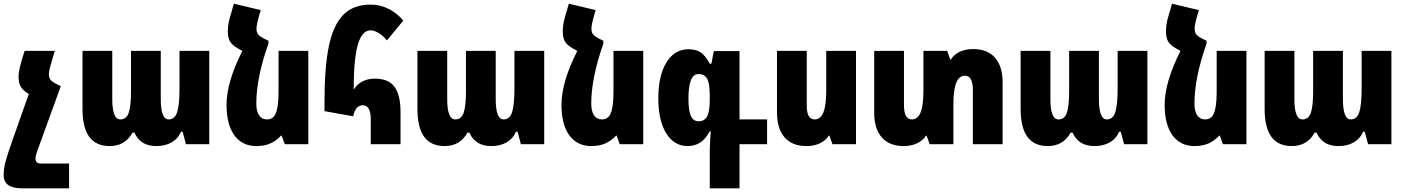

<svg xmlns="http://www.w3.org/2000/svg" viewBox="-38 -785 7643 1045"><path d="M338 105V240H82Q-18 240 -18 169Q-18 134 -8.5 97Q1 60 33 -31L119 -274L115 -276Q88 -292 75.5 -312.5Q63 -333 63 -368Q63 -409 96 -508H260Q241 -445 234.5 -419.5Q228 -394 228 -381Q228 -363 236.5 -351.5Q245 -340 269 -328L293 -316L168 28Q155 63 155 78Q155 105 185 105Z M411 -193V-508H573V-246Q573 -135 617 -135Q650 -135 662.5 -171Q675 -207 675 -289V-508H837V-246Q837 -135 880 -135Q913 -135 926 -174Q939 -213 939 -305V-508H1101V0H974L956 -68H947Q931 -30 896 -10Q861 10 813 10Q767 10 737.5 -9.5Q708 -29 694 -63H683Q643 10 559 10Q485 10 448 -40Q411 -90 411 -193Z M1640 -508V0H1512L1495 -47H1492Q1466 -19 1434 -4.5Q1402 10 1357 10Q1281 10 1238 -48Q1195 -106 1195 -215Q1195 -338 1281 -508L1256 -522Q1226 -539 1214 -559Q1202 -579 1202 -615Q1202 -653 1215 -696L1235 -765L1381 -730L1372 -699Q1358 -650 1358 -628Q1358 -610 1366.5 -598.5Q1375 -587 1399 -575L1423 -563V-548Q1357 -361 1357 -221Q1357 -180 1372 -157.5Q1387 -135 1415 -135Q1437 -135 1450.5 -148.5Q1464 -162 1471 -196Q1478 -230 1478 -292V-508Z M1980 -134Q1980 -212 1937 -212Q1917 -212 1904 -197.5Q1891 -183 1884 -152L1728 -180V-229Q1728 -417 1751.5 -532Q1775 -647 1829.5 -703.5Q1884 -760 1980 -760Q2031 -760 2077.5 -736.5Q2124 -713 2157 -673L2068 -565Q2045 -593 2021 -606.5Q1997 -620 1980 -620Q1932 -620 1909.5 -541.5Q1887 -463 1887 -300H1889Q1906 -327 1935 -342Q1964 -357 2002 -357Q2077 -357 2109.5 -312Q2142 -267 2142 -175V0H1980Z M2234 -193V-508H2396V-246Q2396 -135 2440 -135Q2473 -135 2485.5 -171Q2498 -207 2498 -289V-508H2660V-246Q2660 -135 2703 -135Q2736 -135 2749 -174Q2762 -213 2762 -305V-508H2924V0H2797L2779 -68H2770Q2754 -30 2719 -10Q2684 10 2636 10Q2590 10 2560.5 -9.5Q2531 -29 2517 -63H2506Q2466 10 2382 10Q2308 10 2271 -40Q2234 -90 2234 -193Z M3463 -508V0H3335L3318 -47H3315Q3289 -19 3257 -4.5Q3225 10 3180 10Q3104 10 3061 -48Q3018 -106 3018 -215Q3018 -338 3104 -508L3079 -522Q3049 -539 3037 -559Q3025 -579 3025 -615Q3025 -653 3038 -696L3058 -765L3204 -730L3195 -699Q3181 -650 3181 -628Q3181 -610 3189.5 -598.5Q3198 -587 3222 -575L3246 -563V-548Q3180 -361 3180 -221Q3180 -180 3195 -157.5Q3210 -135 3238 -135Q3260 -135 3273.5 -148.5Q3287 -162 3294 -196Q3301 -230 3301 -292V-508Z M3825 35Q3825 12 3830 -71H3825Q3803 -29 3773.5 -9.5Q3744 10 3705 10Q3631 10 3588 -59.5Q3545 -129 3545 -250Q3545 -373 3589 -445Q3633 -517 3710 -517Q3750 -517 3776 -499.5Q3802 -482 3825 -438H3834L3847 -507H3987V-135H4137V0H3987V240H3825ZM3825 -244V-264Q3825 -330 3811 -356Q3797 -382 3763 -382Q3709 -382 3709 -248Q3709 -182 3722.5 -153.5Q3736 -125 3764 -125Q3797 -125 3811 -152Q3825 -179 3825 -244Z M4621 0H4493L4476 -47H4473Q4456 -20 4424.5 -5Q4393 10 4351 10Q4274 10 4232.5 -37Q4191 -84 4191 -172V-508H4353V-209Q4353 -135 4396 -135Q4428 -135 4443.5 -173.5Q4459 -212 4459 -292V-508H4621Z M5419 -336V0H5257V-295Q5257 -373 5214 -373Q5182 -373 5166.5 -334.5Q5151 -296 5151 -216V0H5022L5005 -47H5002Q4985 -20 4953.5 -5Q4922 10 4880 10Q4803 10 4761.5 -37Q4720 -84 4720 -172V-508H4882V-213Q4882 -135 4925 -135Q4957 -135 4972.5 -173.5Q4988 -212 4988 -292V-508H5117L5134 -461H5137Q5154 -488 5185.5 -503Q5217 -518 5259 -518Q5336 -518 5377.5 -471Q5419 -424 5419 -336Z M5517 -193V-508H5679V-246Q5679 -135 5723 -135Q5756 -135 5768.5 -171Q5781 -207 5781 -289V-508H5943V-246Q5943 -135 5986 -135Q6019 -135 6032 -174Q6045 -213 6045 -305V-508H6207V0H6080L6062 -68H6053Q6037 -30 6002 -10Q5967 10 5919 10Q5873 10 5843.5 -9.5Q5814 -29 5800 -63H5789Q5749 10 5665 10Q5591 10 5554 -40Q5517 -90 5517 -193Z M6746 -508V0H6618L6601 -47H6598Q6572 -19 6540 -4.5Q6508 10 6463 10Q6387 10 6344 -48Q6301 -106 6301 -215Q6301 -338 6387 -508L6362 -522Q6332 -539 6320 -559Q6308 -579 6308 -615Q6308 -653 6321 -696L6341 -765L6487 -730L6478 -699Q6464 -650 6464 -628Q6464 -610 6472.5 -598.5Q6481 -587 6505 -575L6529 -563V-548Q6463 -361 6463 -221Q6463 -180 6478 -157.5Q6493 -135 6521 -135Q6543 -135 6556.5 -148.5Q6570 -162 6577 -196Q6584 -230 6584 -292V-508Z M6845 -193V-508H7007V-246Q7007 -135 7051 -135Q7084 -135 7096.5 -171Q7109 -207 7109 -289V-508H7271V-246Q7271 -135 7314 -135Q7347 -135 7360 -174Q7373 -213 7373 -305V-508H7535V0H7408L7390 -68H7381Q7365 -30 7330 -10Q7295 10 7247 10Q7201 10 7171.5 -9.5Q7142 -29 7128 -63H7117Q7077 10 6993 10Q6919 10 6882 -40Q6845 -90 6845 -193Z"/></svg>

Font: Noto Sans Armenian Black Cond
Style: Regular
Weight: 900
Width: 3
Designer: Monotype Design team
Foundry: Monotype Imaging Inc.
Version: Version 1.000